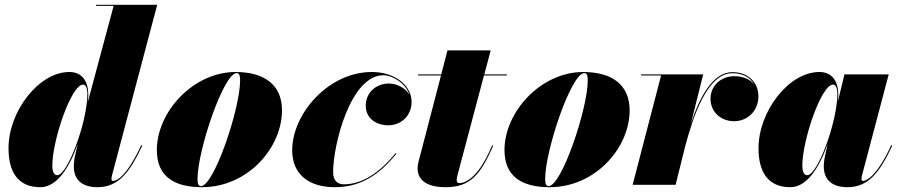

<svg xmlns="http://www.w3.org/2000/svg" viewBox="-20 -770 3738 800"><path d="M348 -374C348 -429 324 -470 269 -470C141 -470 15.5 -305.5 15.5 -152.5C15.5 -55 53.5 10 148 10C219.5 10 271 -77 303.5 -169.5L290.5 -110C289 -101.5 287.5 -91 287.5 -76.5C287.5 -25.5 317 10 386.5 10C476.5 10 522.5 -57 573 -163.5L568.5 -165C504 -27 462.5 -16 451.5 -16C445.5 -16 444.5 -20.5 444.5 -24C444.5 -28.5 445 -32.5 446.5 -38.5L635 -750H380.5V-745.5H453.5L345.5 -343.5C347 -356.5 348 -367 348 -374ZM344 -378C344 -263.5 262 -40 218.5 -40C204 -40 198 -57.5 198 -80C198 -185 277 -417.5 326 -417.5C336.5 -417.5 344 -404.5 344 -378Z M822 10C1013 10 1155 -155 1155 -310C1155 -420 1077.5 -470 961.5 -470C785.5 -470 633.5 -304.5 633.5 -144.5C633.5 -34.5 706 10 822 10ZM817.5 5.5C806.5 5.5 803 -5.5 803 -24.5C803 -143.5 912 -465.5 966 -465.5C977 -465.5 980.5 -454.5 980.5 -435.5C980.5 -316.5 871.5 5.5 817.5 5.5Z M1632 -129.5 1628.5 -132C1577.5 -69.5 1502.5 -2 1413 -2C1386.5 -2 1368 -17 1368 -53C1368 -167 1440.5 -456.5 1577.5 -456.5C1615 -456.5 1669 -424.5 1686 -375.5C1669.5 -403.5 1633 -422 1600.5 -422C1545.5 -422 1504 -382.5 1504 -330C1504 -275 1548.5 -248 1598.5 -248C1652.5 -248 1695 -289.5 1695 -345C1695 -414 1626 -470 1529 -470C1348 -470 1197.5 -295.5 1197.5 -144C1197.5 -45 1264.5 10 1376 10C1502 10 1577.5 -64 1632 -129.5Z M2035 -163 2030.5 -164.5C1967.5 -11.5 1906 -7 1894 -7C1887.5 -7 1883 -10.5 1883 -19.5C1883 -28.5 1885.5 -37.5 1887.5 -45L1996.5 -455.5H2092V-460H1998L2024.5 -560H1844.5L1818.5 -460H1722V-455.5H1817.5L1734 -135C1729 -115 1720 -89 1720 -68.5C1720 -29 1745.5 10 1837.5 10C1938.5 10 1982.5 -42 2035 -163Z M2270.5 10C2461.5 10 2603.5 -155 2603.5 -310C2603.5 -420 2526 -470 2410 -470C2234 -470 2082 -304.5 2082 -144.5C2082 -34.5 2154.5 10 2270.5 10ZM2266 5.5C2255 5.5 2251.5 -5.5 2251.5 -24.5C2251.5 -143.5 2360.5 -465.5 2414.5 -465.5C2425.5 -465.5 2429 -454.5 2429 -435.5C2429 -316.5 2320 5.5 2266 5.5Z M2734.5 -455.5 2616 0H2795L2835 -160.5C2867 -281.5 2926.5 -465 3032 -465C3072.5 -465 3106 -448 3123 -418C3105.5 -440.5 3074.5 -452.5 3040 -452.5C2986 -452.5 2940.5 -415 2940.5 -358.5C2940.5 -303.5 2983.5 -265 3038.5 -265C3096.5 -265 3140 -309.5 3140 -368.5C3140 -430.5 3093 -469.5 3032.5 -469.5C2948 -469.5 2893.5 -361 2858.5 -254L2910 -460H2651V-455.5Z M3473 -374C3473 -429 3449 -470 3394 -470C3266 -470 3140.5 -305.5 3140.5 -152.5C3140.5 -55 3178.5 10 3273 10C3344.5 10 3396 -77.5 3428.5 -170.5L3415.5 -110C3414.5 -103 3412.5 -92.5 3412.5 -76.5C3412.5 -25.5 3442 10 3511.5 10C3601.5 10 3647.5 -57 3698 -163.5L3693.5 -165C3630 -27 3585 -16 3576.5 -16C3572 -16 3569.5 -19 3569.5 -24C3569.5 -28.5 3570 -33 3571.5 -38.5L3683 -460H3498.5L3471 -346.5C3472 -358 3473 -367.5 3473 -374ZM3469 -378C3469 -263.5 3387 -40 3343.5 -40C3328.5 -40 3323 -57.5 3323 -80C3323 -185 3402 -417.5 3451 -417.5C3461.5 -417.5 3469 -405 3469 -378Z"/></svg>

Font: Bodoni* 36pt Fatface
Style: Italic
Weight: 900
Italic angle: -13°
Version: Version 2.3